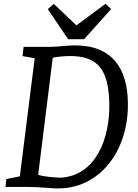

<svg xmlns="http://www.w3.org/2000/svg" viewBox="-20 -997 738 1024"><path d="M9.3 0H128.9C156.2 0 203.6 2.4 225.6 4.4C240.7 5.9 267.1 7.3 280.8 7.8C510.3 13.7 667 -191.9 662.1 -450.2C659.2 -631.3 579.1 -754.9 380.4 -754.9C335 -754.9 293 -747.6 250.5 -747.1H106L100.1 -697.8L165 -686.5L85.9 -56.6L13.7 -42ZM183.6 -64.5 261.2 -689C281.2 -693.8 325.2 -698.2 351.6 -698.2C500 -698.2 559.6 -629.4 563 -442.4C565.9 -259.8 493.2 -63 306.2 -49.3C274.4 -49.8 212.9 -54.7 183.6 -64.5ZM343.3 -788.1H428.7L572.8 -948.7L542.5 -976.6L387.7 -861.8L266.6 -976.6L234.9 -948.2Z"/></svg>

Font: Merriweather
Style: Italic
Weight: 400
Italic angle: -7.5°
Designer: Eben Sorkin
Foundry: Eben Sorkin
Version: Version 1.001